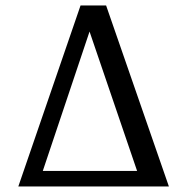

<svg xmlns="http://www.w3.org/2000/svg" viewBox="-20 -670 671 690"><path d="M301.8 -556.6 472.7 -55.7H133.8ZM586.9 0 361.3 -650.4H269.5L45.9 0Z"/></svg>

Font: Kurale
Style: Regular
Weight: 400
Version: 1.0; ttfautohint (v1.3)